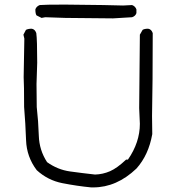

<svg xmlns="http://www.w3.org/2000/svg" viewBox="-20 -822 767 836"><path d="M472 -742 265 -744 177 -747 161 -744 139 -755Q134 -762 134 -781Q138 -794 153 -800Q173 -802 263 -802Q470 -800 516 -798L555 -800Q569 -795 574 -781V-765Q570 -752 555 -747ZM386 -6H377Q315 -12 251.5 -24.5Q188 -37 140 -81Q96 -139 93.5 -211.5Q91 -284 85 -356Q85 -454 83 -486L86 -654L82 -671L93 -692Q103 -697 118 -697Q132 -695 138 -678Q142 -649 142 -549L139 -456L140 -356Q147 -294 149 -231Q151 -168 185 -116Q231 -83 285 -75.5Q339 -68 394 -62Q428 -63 459 -76.5Q490 -90 529 -127H537Q589 -202 589 -283Q589 -297 586 -351L589 -671L601 -692Q609 -697 625 -697Q639 -695 645 -678Q645 -458 642 -317L643 -238Q627 -147 574 -88Q488 -6 386 -6Z"/></svg>

Font: Yozai
Style: Regular
Weight: 400
Designer: LXGW / Y.OzVox
Foundry: LXGW / Y.OzVox
Version: Version 0.861;October 22, 2024